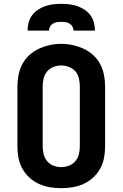

<svg xmlns="http://www.w3.org/2000/svg" viewBox="-20 -975 640 1003"><path d="M300 8Q270 8 240 3Q210 -2 183 -14.5Q156 -27 133.5 -47.5Q111 -68 96.5 -94.5Q82 -121 76.5 -150.5Q71 -180 71 -210V-525Q71 -555 77 -584.5Q83 -614 97 -640.5Q111 -667 133.5 -687.5Q156 -708 183.5 -720.5Q211 -733 240.5 -739.5Q270 -746 300 -746Q330 -746 359.5 -739.5Q389 -733 416.5 -720.5Q444 -708 466.5 -687.5Q489 -667 503 -640.5Q517 -614 523 -584.5Q529 -555 529 -525V-210Q529 -180 523.5 -150.5Q518 -121 503.5 -94.5Q489 -68 466.5 -47.5Q444 -27 417 -14.5Q390 -2 360 3Q330 8 300 8ZM300 -102Q321 -102 340.5 -109.5Q360 -117 373.5 -133Q387 -149 392 -169.5Q397 -190 397 -210V-525Q397 -545 392 -566Q387 -587 373.5 -602.5Q360 -618 339.5 -625.5Q319 -633 299 -633Q278 -633 258.5 -625Q239 -617 226 -601.5Q213 -586 208 -565.5Q203 -545 203 -525V-210Q203 -190 208 -169.5Q213 -149 226.5 -133Q240 -117 259.5 -109.5Q279 -102 300 -102ZM124 -815Q124 -836 129.5 -857Q135 -878 147.5 -895Q160 -912 178 -924Q196 -936 216 -943Q236 -950 257.5 -952.5Q279 -955 300 -955Q321 -955 342.5 -952.5Q364 -950 384 -943Q404 -936 422 -924Q440 -912 452.5 -895Q465 -878 470.5 -857Q476 -836 476 -815H364Q364 -826 358.5 -836Q353 -846 343 -852Q333 -858 322 -859.5Q311 -861 300 -861Q289 -861 278 -859.5Q267 -858 257 -852Q247 -846 241.5 -836Q236 -826 236 -815Z"/></svg>

Font: Iosevka Curly XBdEx
Style: Regular
Weight: 800
Width: 7
Monospace: yes
Designer: Belleve Invis
Foundry: Belleve Invis
Version: Version 11.1.0; ttfautohint (v1.8.3)